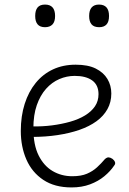

<svg xmlns="http://www.w3.org/2000/svg" viewBox="-20 -802 566 840"><path d="M293 18Q219 18 169.5 -15Q120 -48 95.5 -104Q71 -160 71 -229Q71 -294 88 -347.5Q105 -401 136.5 -439.5Q168 -478 212 -498.5Q256 -519 311 -519Q365 -519 399 -502Q433 -485 450 -456.5Q467 -428 467 -393Q467 -355 450 -324.5Q433 -294 402 -271.5Q371 -249 328 -234Q285 -219 232 -211Q179 -203 120 -203V-249Q165 -248 207.5 -253.5Q250 -259 287 -269.5Q324 -280 352 -297Q380 -314 395.5 -337Q411 -360 411 -390Q411 -430 383.5 -450Q356 -470 307 -470Q272 -470 239.5 -456Q207 -442 181.5 -413.5Q156 -385 141 -342Q126 -299 126 -240Q126 -168 149 -122Q172 -76 210.5 -53.5Q249 -31 296 -31Q335 -31 360.5 -42Q386 -53 404.5 -70Q423 -87 439 -106Q448 -114 455.5 -113.5Q463 -113 472 -107Q480 -101 483 -93Q486 -85 479 -77Q463 -53 436.5 -31Q410 -9 374 4.5Q338 18 293 18ZM177 -683Q155 -683 144.5 -695.5Q134 -708 134 -732Q134 -757 144.5 -769.5Q155 -782 177 -782Q199 -782 210 -769.5Q221 -757 221 -732Q221 -707 209.5 -695Q198 -683 177 -683ZM414 -683Q391 -683 380.5 -695.5Q370 -708 370 -732Q370 -757 381 -769.5Q392 -782 413 -782Q435 -782 446 -769.5Q457 -757 457 -732Q457 -707 446 -695Q435 -683 414 -683Z"/></svg>

Font: Playwrite CL ExtraLight
Style: Regular
Weight: 200
Designer: Veronika Burian, José Scaglione
Foundry: TypeTogether
Version: Version 1.002